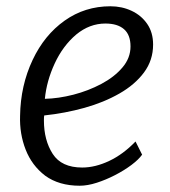

<svg xmlns="http://www.w3.org/2000/svg" viewBox="-20 -584 543 612"><path d="M234 8Q168 8 124 -24Q81.5 -56.5 61.8 -107Q42 -157.5 44 -215Q45.5 -311.5 84 -393Q121.5 -472.5 186 -518.2Q250.5 -564 332 -564Q368.5 -564 399.5 -549.5Q430.5 -535 449.2 -507.8Q468 -480.5 468 -442Q468 -392 439 -353Q410 -314 360.5 -285.8Q311 -257.5 249 -240.2Q187 -223 121 -216Q120.5 -214 120.2 -209.8Q120 -205.5 120 -200Q120 -137 148 -93.5Q176 -50 242 -50Q283.5 -50 328 -71Q372.5 -92 412 -133L433 -91Q422 -75.5 399 -58.2Q376 -41 347 -26Q318 -11 288.5 -1.5Q259 8 234 8ZM123 -269Q166.5 -270 214 -282.2Q261.5 -294.5 303 -316.5Q344.5 -338.5 370.2 -368.8Q396 -399 396 -436Q396 -473 375.2 -491Q354.5 -509 316 -509Q265.5 -509 223 -474Q180.5 -438 154.5 -382Q128.5 -326 123 -269Z"/></svg>

Font: Merriweather Sans Light
Style: Italic
Weight: 300
Italic angle: -7.5°
Designer: Eben Sorkin
Foundry: Eben Sorkin
Version: Version 2.001; ttfautohint (v1.8.3)